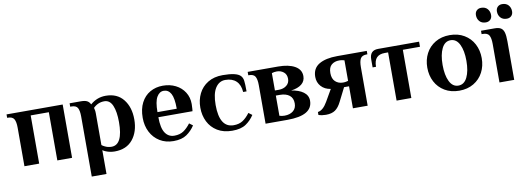

<svg xmlns="http://www.w3.org/2000/svg" viewBox="-64 -1071 4605 1667"><g transform="rotate(-10 2238.0 -238.0)"><path d="M74 -340Q74 -391 60 -415.5Q46 -440 4 -440H-1V-470H494V0H364V-425H204V0H74Z M634 -340Q634 -391 620.5 -415.5Q607 -440 565 -440H555V-470H654Q689 -470 708 -460.5Q727 -451 738 -428Q797 -480 874 -480Q975 -480 1029.5 -411.5Q1084 -343 1084 -235Q1084 -127 1028.5 -58.5Q973 10 869 10Q828 10 792 -5Q776 -11 764 -20V190H634ZM949 -235Q949 -327 926 -381Q903 -435 854 -435Q798 -435 757 -394L760 -380Q764 -368 764 -346V-65Q775 -56 788 -50Q816 -35 849 -35Q949 -35 949 -235Z M1158 -235Q1158 -313 1186.5 -368Q1215 -423 1265 -451.5Q1315 -480 1378 -480Q1440 -480 1490 -455Q1540 -430 1569 -384.5Q1598 -339 1598 -280Q1598 -261 1596 -237L1594 -217H1293Q1293 -122 1322 -78.5Q1351 -35 1403 -35Q1451 -35 1483.5 -56.5Q1516 -78 1546 -118L1577 -95Q1548 -50 1504.5 -20Q1461 10 1388 10Q1319 10 1267 -22Q1215 -54 1186.5 -109.5Q1158 -165 1158 -235ZM1463 -262Q1463 -356 1441 -395.5Q1419 -435 1378 -435Q1340 -435 1316.5 -394.5Q1293 -354 1293 -262Z M1666 -235Q1666 -303 1693.5 -358.5Q1721 -414 1775 -447Q1829 -480 1906 -480Q2026 -480 2061 -445Q2078 -428 2082 -400Q2086 -372 2086 -305H2056Q2052 -368 2017 -401.5Q1982 -435 1921 -435Q1866 -435 1833.5 -384.5Q1801 -334 1801 -235Q1801 -35 1926 -35Q1974 -35 2006.5 -56.5Q2039 -78 2069 -118L2100 -95Q2071 -50 2027 -20Q1983 10 1906 10Q1829 10 1775 -23Q1721 -56 1693.5 -111.5Q1666 -167 1666 -235Z M2200 -340Q2200 -391 2186 -415.5Q2172 -440 2130 -440H2125V-470H2393Q2486 -470 2540.5 -439Q2595 -408 2595 -350Q2595 -306 2562 -279.5Q2529 -253 2468 -245Q2535 -236 2575 -206.5Q2615 -177 2615 -130Q2615 0 2393 0H2200ZM2365 -270Q2405 -270 2432.5 -291.5Q2460 -313 2460 -350Q2460 -389 2434.5 -409.5Q2409 -430 2375 -430Q2351 -430 2330 -423V-270ZM2480 -130Q2480 -177 2449.5 -201Q2419 -225 2365 -225H2330V-47Q2351 -40 2375 -40Q2422 -40 2451 -63.5Q2480 -87 2480 -130Z M2665 5V-21Q2711 -27 2750 -95L2810 -199Q2757 -207 2726 -241.5Q2695 -276 2695 -325Q2695 -400 2753.5 -435Q2812 -470 2915 -470H3175V-440H3170Q3128 -440 3114 -415.5Q3100 -391 3100 -340V0H2970V-194H2926L2866 -75Q2843 -28 2812.5 -6.5Q2782 15 2730 15Q2695 15 2665 5ZM2970 -242V-423Q2969 -423 2956 -426.5Q2943 -430 2925 -430Q2883 -430 2856.5 -407.5Q2830 -385 2830 -335Q2830 -285 2857 -260Q2884 -235 2925 -235Q2943 -235 2956 -238.5Q2969 -242 2970 -242Z M3355 -425H3325Q3278 -425 3254 -400Q3230 -375 3230 -320H3200V-390Q3200 -470 3275 -470H3636V-425H3485V0H3355Z M3667 -235Q3667 -304 3696 -359.5Q3725 -415 3779.5 -447.5Q3834 -480 3907 -480Q3980 -480 4034.5 -447.5Q4089 -415 4118 -359.5Q4147 -304 4147 -235Q4147 -166 4118 -110.5Q4089 -55 4034.5 -22.5Q3980 10 3907 10Q3834 10 3779.5 -22.5Q3725 -55 3696 -110.5Q3667 -166 3667 -235ZM4012 -235Q4012 -325 3985 -380Q3958 -435 3907 -435Q3856 -435 3829 -380Q3802 -325 3802 -235Q3802 -145 3829 -90Q3856 -35 3907 -35Q3958 -35 3985 -90Q4012 -145 4012 -235Z M4162 -610Q4162 -636 4177.5 -651Q4193 -666 4217 -666Q4253 -666 4272.5 -644Q4292 -622 4292 -590Q4292 -564 4276.5 -549Q4261 -534 4237 -534Q4201 -534 4181.5 -556Q4162 -578 4162 -610ZM4347 -610Q4347 -636 4362.5 -651Q4378 -666 4402 -666Q4438 -666 4457.5 -644Q4477 -622 4477 -590Q4477 -564 4461.5 -549Q4446 -534 4422 -534Q4386 -534 4366.5 -556Q4347 -578 4347 -610ZM4262 -340Q4262 -391 4248 -415.5Q4234 -440 4192 -440H4182V-470H4302Q4338 -470 4357 -458Q4376 -446 4384 -418.5Q4392 -391 4392 -340V0H4262Z"/></g></svg>

Font: Philosopher
Style: Bold
Weight: 700
Designer: Jovanny Lemonad
Foundry: Jovanny Lemonad
Version: Version 2.000